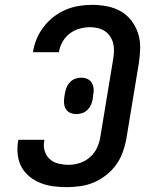

<svg xmlns="http://www.w3.org/2000/svg" viewBox="-20 -763 640 791"><path d="M255 8Q227 8 200 4.5Q173 1 148.5 -8.5Q124 -18 103.5 -34Q83 -50 70 -72.5Q57 -95 53.5 -122.5Q50 -150 54 -178L56 -187H163L162 -182Q158 -160 164.5 -140Q171 -120 185.5 -107Q200 -94 221 -89Q242 -84 263 -84Q287 -84 310.5 -92Q334 -100 352.5 -117Q371 -134 381 -157Q391 -180 394 -203L446 -518Q449 -535 449.5 -551.5Q450 -568 446.5 -583.5Q443 -599 434 -612.5Q425 -626 412.5 -634.5Q400 -643 384 -647Q368 -651 351 -651Q330 -651 308 -645Q286 -639 267.5 -625Q249 -611 237.5 -590.5Q226 -570 223 -549L222 -548H115L116 -549Q120 -576 131 -602.5Q142 -629 160 -652.5Q178 -676 201.5 -694Q225 -712 251 -723Q277 -734 304.5 -738.5Q332 -743 359 -743Q391 -743 421.5 -737Q452 -731 477.5 -716.5Q503 -702 521 -678.5Q539 -655 548.5 -626.5Q558 -598 557.5 -566.5Q557 -535 552 -503L500 -188Q495 -161 485 -134Q475 -107 457.5 -83Q440 -59 416 -40.5Q392 -22 365.5 -11Q339 0 310.5 4Q282 8 255 8ZM295 -293Q281 -293 269.5 -298Q258 -303 251.5 -313.5Q245 -324 244 -337Q243 -350 245 -364L248 -381Q250 -393 255 -404.5Q260 -416 269.5 -425.5Q279 -435 291 -439Q303 -443 314 -443Q328 -443 339.5 -438Q351 -433 357.5 -422.5Q364 -412 365.5 -399Q367 -386 364 -372L362 -355Q360 -343 355 -331.5Q350 -320 340.5 -310.5Q331 -301 318.5 -297Q306 -293 295 -293Z"/></svg>

Font: Iosevka Semibold Extended
Style: Italic
Weight: 600
Width: 7
Italic angle: -9°
Monospace: yes
Designer: Belleve Invis
Foundry: Belleve Invis
Version: Version 32.5.0; ttfautohint (v1.8.4)